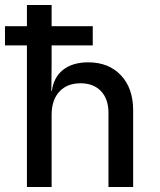

<svg xmlns="http://www.w3.org/2000/svg" viewBox="-20 -750 640 770"><path d="M0 -568V-645H88V-730H187V-645H352V-568H187V-490L186 -385H188Q195 -440 233 -470Q271 -500 334 -500Q416 -500 465 -448Q514 -396 514 -308V0H415V-297Q415 -353 385 -384.5Q355 -416 303 -416Q249 -416 218 -382.5Q187 -349 187 -289V0H88V-568Z"/></svg>

Font: JetBrainsMono NFM Medium
Style: Regular
Weight: 500
Monospace: yes
Designer: Philipp Nurullin, Konstantin Bulenkov
Foundry: JetBrains
Version: Version 2.304; ttfautohint (v1.8.4.7-5d5b);Nerd Fonts 3.3.0